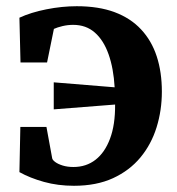

<svg xmlns="http://www.w3.org/2000/svg" viewBox="-20 -585 569 618"><path d="M218 13Q166.5 13 121.5 0.5Q76.5 -12 42.5 -31L45.5 -176.5H129.5L148 -75.5Q149 -70 157.8 -63.5Q166.5 -57 181.8 -52.2Q197 -47.5 216.5 -47.5Q257.5 -47.5 287.5 -70.8Q317.5 -94 334.2 -138.8Q351 -183.5 350.5 -248.5L153 -233V-320L349 -304Q345.5 -365 329.5 -410.2Q313.5 -455.5 285.2 -480.2Q257 -505 215.5 -505Q198 -505 181.2 -501Q164.5 -497 153.5 -492L131.5 -384H46L42.5 -528Q79 -545 129.2 -555Q179.5 -565 227 -565Q297.5 -565 349 -545.8Q400.5 -526.5 434.2 -490.2Q468 -454 484.5 -403.5Q501 -353 501 -290Q501 -230 484 -175.2Q467 -120.5 432 -78.2Q397 -36 343.8 -11.5Q290.5 13 218 13Z"/></svg>

Font: Merriweather 28pt
Style: Bold
Weight: 700
Version: Version 2.100